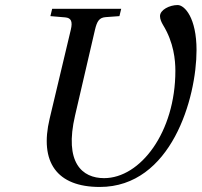

<svg xmlns="http://www.w3.org/2000/svg" viewBox="-20 -727 800 762"><path d="M177 -256C136 -84 205 15 376 15C660 15 760 -338 760 -528C760 -656 713 -707 685 -707C653 -707 615 -688 615 -663C615 -651 621 -638 627 -628C670 -558 676 -488 676 -446C676 -202 537 -20 393 -20C306 -20 234 -81 278 -269L357 -609C365 -643 374 -657 399 -659L454 -663L461 -692H187L180 -663L239 -658C262 -656 269 -642 261 -609Z"/></svg>

Font: Heuristica
Style: Italic
Weight: 400
Italic angle: -13°
Version: Version 1.0.1